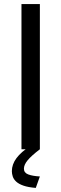

<svg xmlns="http://www.w3.org/2000/svg" viewBox="-20 -730 300 939"><path d="M85 0V-710H175V0ZM38 107Q38 74 60.5 43.5Q83 13 131 -18H155L175 0Q133 32 115 54Q97 76 97 95Q97 115 118 123Q139 131 175 133L155 189Q118 186 95 178Q72 170 59.5 158.5Q47 147 42.5 133.5Q38 120 38 107Z"/></svg>

Font: Rising Sun
Style: Regular
Weight: 400
Designer: Matt McInerney, Pablo Impallari, Rodrigo Fuenzalida (Raleway font), Stephen Hutchings (Greek), Cristiano Sobral (main ch
Foundry: The Rising Sun Project Authors
Version: Version 4.327; ttfautohint (v1.8.4.7-5d5b-dirty)